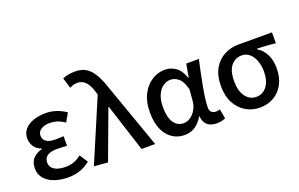

<svg xmlns="http://www.w3.org/2000/svg" viewBox="-96 -1212 2536 1627"><g transform="rotate(-20 1172.0 -398.0)"><path d="M289.1 14.2Q220.2 14.2 165.5 -5.9Q110.8 -25.9 79.3 -63.2Q47.9 -100.6 47.9 -152.8Q47.9 -211.4 79.8 -243.7Q111.8 -275.9 160.2 -288.1V-293Q117.2 -308.1 95.7 -341.8Q74.2 -375.5 74.2 -413.1Q74.2 -464.4 104.5 -497.8Q134.8 -531.2 184.6 -547.6Q234.4 -564 293 -564Q342.3 -564 388.7 -548.3Q435.1 -532.7 474.1 -504.9L430.2 -429.2Q367.7 -473.1 296.9 -473.1Q250.5 -473.1 219.2 -453.9Q188 -434.6 188 -397.9Q188 -364.3 214.6 -344.7Q241.2 -325.2 297.9 -325.2Q331.1 -325.2 370.1 -328.1V-241.2Q346.2 -242.7 324 -243.9Q301.8 -245.1 280.8 -245.1Q163.1 -245.1 163.1 -164.1Q163.1 -123.5 199 -100.3Q234.9 -77.1 300.8 -77.1Q335.4 -77.1 370.6 -88.4Q405.8 -99.6 441.9 -128.9L490.2 -54.2Q439 -15.6 391.8 -0.7Q344.7 14.2 289.1 14.2Z M648.4 9.8 524.4 0 762.2 -559.1 757.3 -580.1Q738.8 -645 709 -679Q679.2 -712.9 636.2 -712.9Q612.3 -712.9 595.7 -707.5Q579.1 -702.1 563.5 -693.8L535.2 -789.1Q557.6 -798.8 583.3 -804.4Q608.9 -810.1 649.4 -810.1Q735.4 -810.1 785.9 -751.7Q836.4 -693.4 873.5 -575.2L1077.1 0H954.1L816.4 -429.2H811.5Z M1341.8 14.2Q1245.6 14.2 1186 -59.1Q1126.5 -132.3 1126.5 -268.1Q1126.5 -361.3 1160.6 -427.7Q1194.8 -494.1 1250 -529.1Q1305.2 -564 1368.7 -564Q1418.9 -564 1463.9 -533.4Q1508.8 -502.9 1532.7 -431.2H1536.6L1557.6 -550.8H1671.4Q1660.2 -498.5 1647.9 -440.9Q1635.7 -383.3 1625.2 -326.9Q1614.7 -270.5 1608.2 -221.4Q1601.6 -172.4 1601.6 -137.2Q1601.6 -108.4 1616.9 -95.2Q1632.3 -82 1655.8 -82Q1664.6 -82 1674.6 -83.7Q1684.6 -85.4 1692.4 -88.9L1708.5 -2Q1695.8 3.9 1676.3 9Q1656.7 14.2 1629.4 14.2Q1577.6 14.2 1546.4 -11.2Q1515.1 -36.6 1510.7 -91.8H1506.8Q1444.3 14.2 1341.8 14.2ZM1366.7 -83Q1398.9 -83 1428.5 -103.8Q1458 -124.5 1477.8 -159.4Q1497.6 -194.3 1500.5 -236.8L1508.8 -337.9Q1488.3 -414.6 1454.3 -441.2Q1420.4 -467.8 1383.8 -467.8Q1348.1 -467.8 1316.7 -446Q1285.2 -424.3 1265.4 -380.1Q1245.6 -335.9 1245.6 -269Q1245.6 -178.2 1278.1 -130.6Q1310.5 -83 1366.7 -83Z M2019.5 14.2Q1951.7 14.2 1894.5 -18.8Q1837.4 -51.8 1803 -115Q1768.6 -178.2 1768.6 -269Q1768.6 -365.2 1805.2 -427.7Q1841.8 -490.2 1900.4 -520.5Q1959 -550.8 2025.9 -550.8H2330.6V-453.1Q2285.2 -457.5 2246.3 -460.4Q2207.5 -463.4 2162.6 -463.9V-459Q2210 -432.1 2237.3 -378.9Q2264.6 -325.7 2264.6 -252.9Q2264.6 -169.4 2232.4 -109.6Q2200.2 -49.8 2144.8 -17.8Q2089.4 14.2 2019.5 14.2ZM2020.5 -82Q2080.1 -82 2116.9 -130.6Q2153.8 -179.2 2153.8 -263.2Q2153.8 -314.5 2138.2 -358.2Q2122.6 -401.9 2093 -428.5Q2063.5 -455.1 2021.5 -455.1Q1963.9 -455.1 1925.8 -410.2Q1887.7 -365.2 1887.7 -269Q1887.7 -181.2 1925 -131.6Q1962.4 -82 2020.5 -82Z"/></g></svg>

Font: Source Han Sans CN Medium
Style: Regular
Weight: 500
Designer: Ryoko NISHIZUKA  (kana, bopomofo & ideographs); Paul D. Hunt (Latin, Greek & Cyrillic); Sandoll Communications , Soo-you
Foundry: Adobe
Version: Version 2.004;hotconv 1.0.118;makeotfexe 2.5.65603